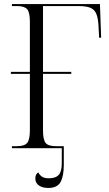

<svg xmlns="http://www.w3.org/2000/svg" viewBox="-20 -734 541 951"><path d="M39 0V-10H64Q101 -10 114.5 -26Q128 -42 128 -89V-368H34V-378H128V-626Q128 -673 114.5 -688.5Q101 -704 64 -704H39V-714H475L481 -547H471L468 -605Q466 -644 457 -665.5Q448 -687 427.5 -695.5Q407 -704 369 -704H193V-378H333V-368H193V-89Q193 -42 206 -26Q219 -10 257 -10H296V83Q296 138 280 167.5Q264 197 219 197Q190 197 172.5 184.5Q155 172 155 150Q155 128 170 120Q176 133 188 141Q200 149 222 149Q256 149 271 132Q286 115 286 75V0Z"/></svg>

Font: Noto Serif Display SemiCondensed Light
Style: Regular
Weight: 300
Width: 4
Designer: Monotype Design Team
Foundry: Monotype Imaging Inc.
Version: Version 2.009